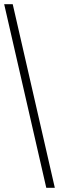

<svg xmlns="http://www.w3.org/2000/svg" viewBox="-20 -780 283 921"><path d="M202 121H243L41 -760H0Z"/></svg>

Font: Noto Serif Thai Condensed Light
Style: Regular
Weight: 300
Width: 3
Designer: Monotype Design Team
Foundry: Monotype Imaging Inc.
Version: Version 2.002